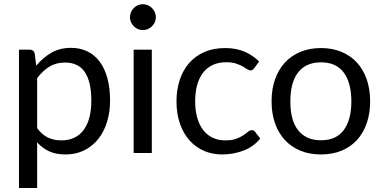

<svg xmlns="http://www.w3.org/2000/svg" viewBox="-20 -750 1871 941"><path d="M73 171.5V-506.5H126Q145 -506.5 150 -488L157.5 -428Q190 -467.5 231.8 -491.5Q273.5 -515.5 328 -515.5Q371.5 -515.5 407 -498.8Q442.5 -482 467.5 -449.2Q492.5 -416.5 506 -368Q519.5 -319.5 519.5 -256.5Q519.5 -200.5 504.5 -152.2Q489.5 -104 461.5 -68.8Q433.5 -33.5 392.8 -13.2Q352 7 301 7Q254 7 220.8 -8.5Q187.5 -24 162 -52.5V171.5ZM298.5 -443.5Q255 -443.5 222.2 -423.5Q189.5 -403.5 162 -367V-122Q186.5 -89 215.8 -75.5Q245 -62 281 -62Q351.5 -62 389.5 -112.5Q427.5 -163 427.5 -256.5Q427.5 -306 418.8 -341.5Q410 -377 393.5 -399.8Q377 -422.5 353 -433Q329 -443.5 298.5 -443.5Z M724 -506.5V0H635V-506.5ZM744 -665.5Q744 -652.5 738.8 -641.2Q733.5 -630 724.8 -621.2Q716 -612.5 704.5 -607.5Q693 -602.5 680 -602.5Q667 -602.5 655.8 -607.5Q644.5 -612.5 635.8 -621.2Q627 -630 622 -641.2Q617 -652.5 617 -665.5Q617 -678.5 622 -690.2Q627 -702 635.8 -710.8Q644.5 -719.5 655.8 -724.5Q667 -729.5 680 -729.5Q693 -729.5 704.5 -724.5Q716 -719.5 724.8 -710.8Q733.5 -702 738.8 -690.2Q744 -678.5 744 -665.5Z M1226.5 -416.5Q1222.5 -411 1218.5 -408Q1214.5 -405 1207 -405Q1199.5 -405 1190.8 -411.2Q1182 -417.5 1168.5 -425Q1155 -432.5 1135.8 -438.8Q1116.5 -445 1088.5 -445Q1051.5 -445 1023 -431.8Q994.5 -418.5 975.2 -393.5Q956 -368.5 946.2 -333Q936.5 -297.5 936.5 -253.5Q936.5 -207.5 947 -171.8Q957.5 -136 976.5 -111.8Q995.5 -87.5 1022.8 -74.8Q1050 -62 1084 -62Q1116.5 -62 1137.5 -69.8Q1158.5 -77.5 1172.5 -87Q1186.5 -96.5 1195.5 -104.2Q1204.5 -112 1213.5 -112Q1225 -112 1230.5 -103.5L1255.5 -71Q1222.5 -30.5 1173 -11.8Q1123.5 7 1068.5 7Q1021 7 980.2 -10.5Q939.5 -28 909.5 -61.2Q879.5 -94.5 862.2 -143Q845 -191.5 845 -253.5Q845 -310 860.8 -358Q876.5 -406 906.8 -440.8Q937 -475.5 981.5 -495Q1026 -514.5 1083.5 -514.5Q1136.5 -514.5 1177.5 -497.2Q1218.5 -480 1250 -448.5Z M1553 -514.5Q1608.5 -514.5 1653.2 -496Q1698 -477.5 1729.2 -443.5Q1760.5 -409.5 1777.2 -361.2Q1794 -313 1794 -253.5Q1794 -193.5 1777.2 -145.5Q1760.5 -97.5 1729.2 -63.5Q1698 -29.5 1653.2 -11.2Q1608.5 7 1553 7Q1497.5 7 1452.8 -11.2Q1408 -29.5 1376.5 -63.5Q1345 -97.5 1328 -145.5Q1311 -193.5 1311 -253.5Q1311 -313 1328 -361.2Q1345 -409.5 1376.5 -443.5Q1408 -477.5 1452.8 -496Q1497.5 -514.5 1553 -514.5ZM1553 -62.5Q1628 -62.5 1665 -112.8Q1702 -163 1702 -253Q1702 -343.5 1665 -394Q1628 -444.5 1553 -444.5Q1515 -444.5 1487 -431.5Q1459 -418.5 1440.2 -394Q1421.5 -369.5 1412.2 -333.8Q1403 -298 1403 -253Q1403 -208 1412.2 -172.5Q1421.5 -137 1440.2 -112.8Q1459 -88.5 1487 -75.5Q1515 -62.5 1553 -62.5Z"/></svg>

Font: Lato TR
Style: Regular
Weight: 400
Designer: Lukasz Dziedzic
Foundry: tyPoland Lukasz Dziedzic
Version: Version 1.104 2013